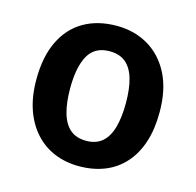

<svg xmlns="http://www.w3.org/2000/svg" viewBox="-87 -642 757 742"><g transform="rotate(15 291.0 -271.0)"><path d="M538 -272Q538 -204 521 -152Q504 -100 471.5 -63.5Q439 -27 393 -8.5Q347 10 290 10Q237 10 192 -8.5Q147 -27 114 -63.5Q81 -100 63 -152Q45 -204 45 -272Q45 -362 75 -424.5Q105 -487 160.5 -519.5Q216 -552 293 -552Q364 -552 419.5 -519Q475 -486 506.5 -424Q538 -362 538 -272ZM180 -272Q180 -215 191.5 -174.5Q203 -134 227.5 -113Q252 -92 292 -92Q331 -92 355.5 -113Q380 -134 391.5 -174.5Q403 -215 403 -272Q403 -330 391.5 -369.5Q380 -409 355.5 -429.5Q331 -450 291 -450Q232 -450 206 -404Q180 -358 180 -272Z"/></g></svg>

Font: Noto Sans Display SemiBold
Style: Regular
Weight: 600
Designer: Monotype Design Team
Foundry: Monotype Imaging Inc.
Version: Version 2.003